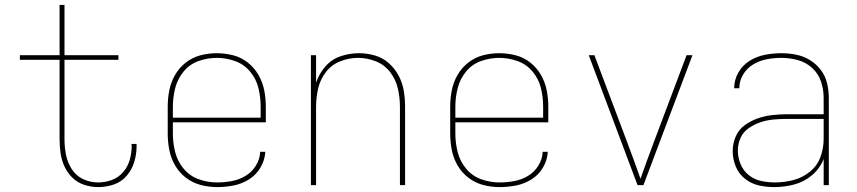

<svg xmlns="http://www.w3.org/2000/svg" viewBox="-20 -755 3496 783"><path d="M380 8Q413 8 444 -2.5Q475 -13 496.5 -38Q518 -63 527.5 -94.5Q537 -126 537 -159Q537 -163 537 -168H516Q517 -164 517 -160Q517 -131 509 -103Q501 -75 482 -53Q463 -31 436 -21Q409 -11 380 -11Q348 -11 319 -24.5Q290 -38 272.5 -65.5Q255 -93 249 -124.5Q243 -156 243 -188V-511H463V-530H243V-735H223V-530H61V-511H223V-188Q223 -159 227 -130.5Q231 -102 243 -76Q255 -50 275.5 -30Q296 -10 324 -1Q352 8 380 8Z M865 8Q899 8 932.5 1.5Q966 -5 995.5 -23.5Q1025 -42 1042.5 -72Q1060 -102 1062 -136H1041Q1040 -106 1023.5 -79.5Q1007 -53 981 -37.5Q955 -22 925 -16.5Q895 -11 865 -11Q827 -11 790.5 -24Q754 -37 729 -67Q704 -97 694.5 -134.5Q685 -172 685 -210V-256H1064V-320Q1064 -354 1057.5 -387Q1051 -420 1034 -449.5Q1017 -479 990.5 -500Q964 -521 931 -529.5Q898 -538 864 -538Q830 -538 797.5 -529.5Q765 -521 738 -500Q711 -479 694 -449.5Q677 -420 670.5 -387Q664 -354 664 -320V-210Q664 -176 670.5 -143Q677 -110 694 -80.5Q711 -51 738.5 -30Q766 -9 799 -0.5Q832 8 865 8ZM685 -275V-320Q685 -358 694.5 -395.5Q704 -433 728.5 -463Q753 -493 789.5 -506Q826 -519 864 -519Q902 -519 938.5 -506Q975 -493 1000 -463Q1025 -433 1034 -395.5Q1043 -358 1043 -320V-275Z M1248 0H1269V-320Q1269 -357 1277.5 -394Q1286 -431 1309 -461Q1332 -491 1367.5 -505Q1403 -519 1440 -519Q1477 -519 1512.5 -505Q1548 -491 1571 -461Q1594 -431 1602.5 -394Q1611 -357 1611 -320V0H1632V-320Q1632 -353 1626.5 -385.5Q1621 -418 1605.5 -447Q1590 -476 1565 -498Q1540 -520 1508 -529Q1476 -538 1444 -538Q1405 -538 1368.5 -525.5Q1332 -513 1306.5 -483.5Q1281 -454 1269 -418V-530H1248Z M2017 8Q2051 8 2084.5 1.5Q2118 -5 2147.5 -23.5Q2177 -42 2194.5 -72Q2212 -102 2214 -136H2193Q2192 -106 2175.5 -79.5Q2159 -53 2133 -37.5Q2107 -22 2077 -16.5Q2047 -11 2017 -11Q1979 -11 1942.5 -24Q1906 -37 1881 -67Q1856 -97 1846.5 -134.5Q1837 -172 1837 -210V-256H2216V-320Q2216 -354 2209.5 -387Q2203 -420 2186 -449.5Q2169 -479 2142.5 -500Q2116 -521 2083 -529.5Q2050 -538 2016 -538Q1982 -538 1949.5 -529.5Q1917 -521 1890 -500Q1863 -479 1846 -449.5Q1829 -420 1822.5 -387Q1816 -354 1816 -320V-210Q1816 -176 1822.5 -143Q1829 -110 1846 -80.5Q1863 -51 1890.5 -30Q1918 -9 1951 -0.5Q1984 8 2017 8ZM1837 -275V-320Q1837 -358 1846.5 -395.5Q1856 -433 1880.5 -463Q1905 -493 1941.5 -506Q1978 -519 2016 -519Q2054 -519 2090.5 -506Q2127 -493 2152 -463Q2177 -433 2186 -395.5Q2195 -358 2195 -320V-275Z M2580 0H2604L2804 -530H2780L2647 -177Q2633 -139 2619 -101.5Q2605 -64 2592 -26Q2579 -64 2565 -101.5Q2551 -139 2537 -177L2404 -530H2381Z M3137 8Q3178 8 3218.5 -2.5Q3259 -13 3291.5 -40.5Q3324 -68 3339 -107V0H3360V-355Q3360 -385 3353 -415Q3346 -445 3327.5 -469.5Q3309 -494 3283 -510Q3257 -526 3227 -532Q3197 -538 3166 -538Q3133 -538 3099.5 -531.5Q3066 -525 3037 -507Q3008 -489 2991 -459Q2974 -429 2974 -395H2995Q2995 -425 3010.5 -451Q3026 -477 3052 -492.5Q3078 -508 3107.5 -513.5Q3137 -519 3166 -519Q3200 -519 3233.5 -510Q3267 -501 3292.5 -477.5Q3318 -454 3328.5 -421.5Q3339 -389 3339 -355V-289H3187Q3157 -289 3127.5 -285.5Q3098 -282 3069.5 -272Q3041 -262 3016.5 -244Q2992 -226 2980 -197.5Q2968 -169 2968 -139Q2968 -107 2980 -77Q2992 -47 3017.5 -26.5Q3043 -6 3074 1Q3105 8 3137 8ZM3140 -11Q3112 -11 3084 -17Q3056 -23 3033.5 -41Q3011 -59 3000 -86Q2989 -113 2989 -141Q2989 -168 3000 -192.5Q3011 -217 3033.5 -232.5Q3056 -248 3081.5 -256.5Q3107 -265 3134 -267.5Q3161 -270 3187 -270H3339V-189Q3339 -151 3326 -115Q3313 -79 3282.5 -54.5Q3252 -30 3215 -20.5Q3178 -11 3140 -11Z"/></svg>

Font: Iosevka Sparkle Thin
Style: Regular
Weight: 100
Designer: Belleve Invis
Foundry: Belleve Invis
Version: Version 4.5.0; ttfautohint (v1.8.3)